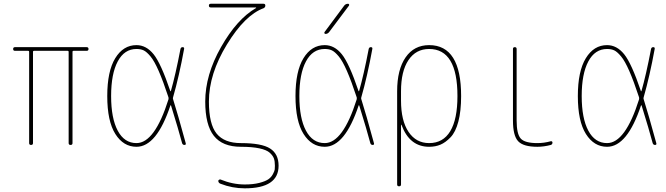

<svg xmlns="http://www.w3.org/2000/svg" viewBox="-20 -770 3540 1020"><path d="M59.6 -500Q49.8 -500 49.8 -509.8Q49.8 -519.5 59.6 -519.5H440.4Q450.2 -519.5 450.2 -509.8Q450.2 -500 440.4 -500H370.1Q365.2 -500 365.2 -495.1V-9.8Q365.2 0 355 0Q344.7 0 344.7 -9.8V-495.1Q344.7 -500 339.8 -500H160.2Q155.3 -500 155.3 -495.1V-9.8Q155.3 0 145 0Q134.8 0 134.8 -9.8V-495.1Q134.8 -500 129.9 -500Z M705.1 -509.8Q640.6 -509.8 605.5 -443.8Q570.3 -377.9 570.3 -259.8Q570.3 -141.6 605.5 -75.7Q640.6 -9.8 705.1 -9.8Q801.8 -9.8 875 -242.2Q876 -248 875 -252.9Q846.7 -338.9 823.2 -392.6Q799.8 -446.3 779.3 -470.7Q758.8 -495.1 743.2 -502.4Q727.5 -509.8 705.1 -509.8ZM705.1 9.8Q635.7 9.8 592.8 -58.1Q549.8 -126 549.8 -259.8Q549.8 -391.6 592.3 -460.9Q634.8 -530.3 705.1 -530.3Q756.8 -530.3 795.9 -481.9Q835 -433.6 884.8 -286.1Q884.8 -285.2 886.2 -285.2Q887.7 -285.2 887.7 -286.1Q912.1 -371.1 938.5 -508.8Q940.4 -519.5 950.2 -519.5Q960 -519.5 958 -509.8Q931.6 -365.2 899.4 -252.9Q897.5 -248 899.4 -243.2Q924.8 -163.1 966.8 -8.8Q968.8 0 960 0Q950.2 0 947.3 -9.8Q928.7 -80.1 888.7 -209Q887.7 -210.9 885.7 -210.9Q812.5 9.8 705.1 9.8Z M1338.9 -726.6Q1340.8 -726.6 1340.8 -728.5Q1340.8 -729.5 1339.8 -730.5H1099.6Q1089.8 -730.5 1089.8 -740.2Q1089.8 -750 1099.6 -750H1379.9Q1389.6 -750 1389.6 -740.2Q1389.6 -731.4 1380.9 -726.6Q1281.2 -690.4 1185.5 -533.7Q1089.8 -377 1089.8 -230.5Q1089.8 -110.4 1130.9 -60.1Q1171.9 -9.8 1259.8 -9.8Q1370.1 -9.8 1415 19Q1460 47.9 1460 110.4Q1460 230.5 1280.3 230.5Q1213.9 230.5 1151.4 206.1Q1140.6 202.1 1139.6 191.4Q1139.6 187.5 1143.6 185.1Q1147.5 182.6 1151.4 183.6Q1215.8 210 1280.3 210Q1325.2 210 1357.4 201.7Q1389.6 193.4 1405.3 182.6Q1420.9 171.9 1429.7 155.3Q1438.5 138.7 1439.5 130.4Q1440.4 122.1 1440.4 110.4Q1440.4 86.9 1435.1 71.8Q1429.7 56.6 1413.1 41.5Q1396.5 26.4 1357.9 18.1Q1319.3 9.8 1259.8 9.8Q1162.1 9.8 1116.2 -48.3Q1070.3 -106.4 1070.3 -230.5Q1070.3 -372.1 1154.3 -520Q1238.3 -668 1338.9 -726.6Z M1709 -589.8Q1705.1 -589.8 1703.6 -593.3Q1702.1 -596.7 1704.1 -599.6L1808.6 -740.2Q1816.4 -750 1829.1 -750Q1833 -750 1834.5 -746.6Q1835.9 -743.2 1834 -740.2L1728.5 -599.6Q1720.7 -589.8 1709 -589.8ZM1705.1 -509.8Q1640.6 -509.8 1605.5 -443.8Q1570.3 -377.9 1570.3 -259.8Q1570.3 -141.6 1605.5 -75.7Q1640.6 -9.8 1705.1 -9.8Q1801.8 -9.8 1875 -242.2Q1876 -248 1875 -252.9Q1846.7 -338.9 1823.2 -392.6Q1799.8 -446.3 1779.3 -470.7Q1758.8 -495.1 1743.2 -502.4Q1727.5 -509.8 1705.1 -509.8ZM1705.1 9.8Q1635.7 9.8 1592.8 -58.1Q1549.8 -126 1549.8 -259.8Q1549.8 -391.6 1592.3 -460.9Q1634.8 -530.3 1705.1 -530.3Q1756.8 -530.3 1795.9 -481.9Q1835 -433.6 1884.8 -286.1Q1884.8 -285.2 1886.2 -285.2Q1887.7 -285.2 1887.7 -286.1Q1912.1 -371.1 1938.5 -508.8Q1940.4 -519.5 1950.2 -519.5Q1960 -519.5 1958 -509.8Q1931.6 -365.2 1899.4 -252.9Q1897.5 -248 1899.4 -243.2Q1924.8 -163.1 1966.8 -8.8Q1968.8 0 1960 0Q1950.2 0 1947.3 -9.8Q1928.7 -80.1 1888.7 -209Q1887.7 -210.9 1885.7 -210.9Q1812.5 9.8 1705.1 9.8Z M2110.4 -285.2V-235.4Q2110.4 -128.9 2150.4 -69.3Q2190.4 -9.8 2259.8 -9.8Q2334 -9.8 2372.1 -73.2Q2410.2 -136.7 2410.2 -259.8Q2410.2 -509.8 2259.8 -509.8Q2189.5 -509.8 2149.9 -450.7Q2110.4 -391.6 2110.4 -285.2ZM2089.8 210V-285.2Q2089.8 -400.4 2134.8 -465.3Q2179.7 -530.3 2259.8 -530.3Q2429.7 -530.3 2429.7 -259.8Q2429.7 -179.7 2415 -124Q2400.4 -68.4 2373.5 -40.5Q2346.7 -12.7 2319.8 -1.5Q2293 9.8 2259.8 9.8Q2156.2 9.8 2113.3 -105.5Q2113.3 -107.4 2111.3 -107.4Q2110.4 -107.4 2110.4 -106.4V210Q2110.4 219.7 2100.1 219.7Q2089.8 219.7 2089.8 210Z M2835 9.8Q2759.8 9.8 2732.4 -20Q2705.1 -49.8 2705.1 -129.9V-509.8Q2705.1 -519.5 2714.8 -519.5Q2724.6 -519.5 2724.6 -509.8V-129.9Q2724.6 -57.6 2746.6 -33.7Q2768.6 -9.8 2835 -9.8Q2870.1 -9.8 2905.3 -19.5Q2909.2 -20.5 2912.1 -18.6Q2915 -16.6 2915 -12.7Q2915 -2.9 2906.2 0Q2869.1 9.8 2835 9.8Z M3205.1 -509.8Q3140.6 -509.8 3105.5 -443.8Q3070.3 -377.9 3070.3 -259.8Q3070.3 -141.6 3105.5 -75.7Q3140.6 -9.8 3205.1 -9.8Q3301.8 -9.8 3375 -242.2Q3376 -248 3375 -252.9Q3346.7 -338.9 3323.2 -392.6Q3299.8 -446.3 3279.3 -470.7Q3258.8 -495.1 3243.2 -502.4Q3227.5 -509.8 3205.1 -509.8ZM3205.1 9.8Q3135.7 9.8 3092.8 -58.1Q3049.8 -126 3049.8 -259.8Q3049.8 -391.6 3092.3 -460.9Q3134.8 -530.3 3205.1 -530.3Q3256.8 -530.3 3295.9 -481.9Q3335 -433.6 3384.8 -286.1Q3384.8 -285.2 3386.2 -285.2Q3387.7 -285.2 3387.7 -286.1Q3412.1 -371.1 3438.5 -508.8Q3440.4 -519.5 3450.2 -519.5Q3460 -519.5 3458 -509.8Q3431.6 -365.2 3399.4 -252.9Q3397.5 -248 3399.4 -243.2Q3424.8 -163.1 3466.8 -8.8Q3468.8 0 3460 0Q3450.2 0 3447.3 -9.8Q3428.7 -80.1 3388.7 -209Q3387.7 -210.9 3385.7 -210.9Q3312.5 9.8 3205.1 9.8Z"/></svg>

Font: Rounded-X Mgen+ 2m thin
Style: Regular
Weight: 100
Designer: [Source Han Sans]
Ryoko NISHIZUKA  (kana & ideographs); Paul D. Hunt (Latin, Greek & Cyrillic); Wenlong ZHANG  (bopomofo
Version: Version 1.059.20150602